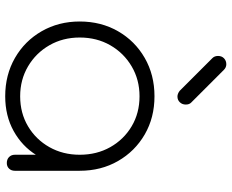

<svg xmlns="http://www.w3.org/2000/svg" viewBox="-94 -768 868 719"><g transform="rotate(90 339.5 -408.0)"><path d="M340 6Q260 6 196.5 -30.5Q133 -67 96.5 -130.5Q60 -194 60 -273Q60 -353 96.5 -416.5Q133 -480 196.5 -516.5Q260 -553 340 -553Q420 -553 483 -516.5Q546 -480 582.5 -416.5Q619 -353 619 -273L594 -233Q594 -165 560.5 -111Q527 -57 470 -25.5Q413 6 340 6ZM340 -50Q403 -50 452.5 -79.5Q502 -109 530.5 -159.5Q559 -210 559 -273Q559 -337 530.5 -387.5Q502 -438 452.5 -467.5Q403 -497 340 -497Q278 -497 228 -467.5Q178 -438 149 -387.5Q120 -337 120 -273Q120 -210 149 -159.5Q178 -109 228 -79.5Q278 -50 340 -50ZM590 0Q576 0 567.5 -8.5Q559 -17 559 -30V-213L578 -273H619V-30Q619 -17 611 -8.5Q603 0 590 0ZM341 -639Q331 -639 320 -647L197 -770Q189 -778 189 -791Q189 -805 198 -813.5Q207 -822 220 -822Q232 -822 241 -813L364 -690Q371 -683 371 -670Q371 -657 362.5 -648Q354 -639 341 -639Z"/></g></svg>

Font: ComfortaaLight
Style: Regular
Weight: 300
Designer: Johan Aakerlund
Foundry: Johan Aakerlund
Version: Version 3.104; ttfautohint (v1.8.1.43-b0c9)